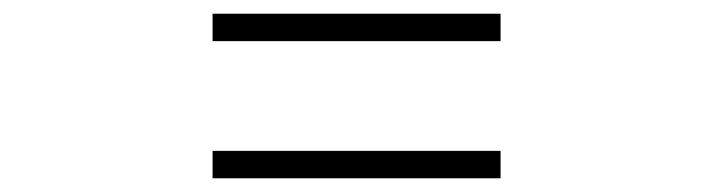

<svg xmlns="http://www.w3.org/2000/svg" viewBox="-20 -520 1040 280"><path d="M710 -460H290V-500H710ZM710 -260H290V-300H710Z"/></svg>

Font: Noto Serif KR
Style: Regular
Weight: 200
Designer: Ryoko NISHIZUKA 西塚涼子 (kana & ideographs); Frank Grießhammer (Latin, Greek & Cyrillic); Wenlong ZHANG 张文龙 (bopomofo); San
Foundry: Adobe
Version: Version 2.001;hotconv 1.1.0;makeotfexe 2.6.0